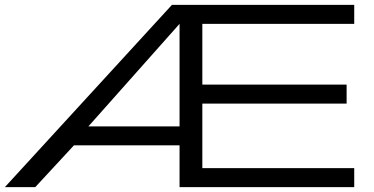

<svg xmlns="http://www.w3.org/2000/svg" viewBox="-20 -770 1540 790"><path d="M718.8 0V-171.9H284.2L125 0H0L687.5 -750H1437.5V-671.9H812.5V-421.9H1406.2V-343.8H812.5V-78.1H1437.5V0ZM718.8 -250V-671.9L343.8 -250Z"/></svg>

Font: Michroma
Style: Regular
Weight: 400
Version: Version 1.000